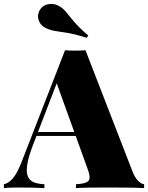

<svg xmlns="http://www.w3.org/2000/svg" viewBox="-41 -966 760 986"><path d="M398 -708 640 -84Q654 -50 670 -35.5Q686 -21 699 -20V0Q663 -2 615 -2.5Q567 -3 517 -3Q466 -3 421 -2.5Q376 -2 349 0V-20Q400 -22 413.5 -37.5Q427 -53 407 -104L247 -547L267 -582L129 -223Q104 -158 98.5 -118.5Q93 -79 103 -58Q113 -37 135 -29Q157 -21 187 -20V0Q150 -2 120.5 -2.5Q91 -3 56 -3Q37 -3 15.5 -2.5Q-6 -2 -21 0V-20Q2 -24 24.5 -49.5Q47 -75 71 -137L293 -708Q317 -706 345.5 -706Q374 -706 398 -708ZM433 -288V-268H135L145 -288ZM254 -939Q279 -928 296 -907Q313 -886 338.5 -855.5Q364 -825 412 -784L405 -772Q347 -790 308 -796.5Q269 -803 242 -807Q215 -811 192 -823Q168 -835 158.5 -859.5Q149 -884 160 -908Q174 -937 203 -943.5Q232 -950 254 -939Z"/></svg>

Font: Playfair Display Black
Style: Regular
Weight: 900
Designer: Claus Eggers Sørensen
Foundry: Claus Eggers Sørensen
Version: Version 1.203